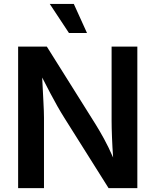

<svg xmlns="http://www.w3.org/2000/svg" viewBox="-20 -967 799 987"><path d="M73.2 0V-727.5H220.7L472.2 -326.7Q491.7 -295.4 514.6 -253.7Q537.6 -211.9 561.5 -157.2Q557.6 -210 555.7 -261.2Q553.7 -312.5 553.7 -345.7V-727.5H686V0H538.1L311 -360.8Q292 -391.1 275.1 -420.9Q258.3 -450.7 239.7 -485.8Q221.2 -521 196.8 -568.4Q200.2 -501 203.1 -446.3Q206.1 -391.6 206.1 -361.3V0ZM334.5 -797.4 235.8 -946.8H359.4L427.2 -797.4Z"/></svg>

Font: Inter-SemiBold
Style: Regular
Weight: 600
Designer: Rasmus Andersson
Foundry: rsms
Version: Version 4.000;git-a52131595